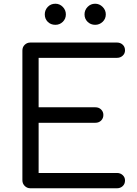

<svg xmlns="http://www.w3.org/2000/svg" viewBox="-20 -1009 735 1029"><path d="M143 0Q125 0 112.5 -12.5Q100 -25 100 -43V-738Q100 -757 112.5 -769Q125 -781 143 -781H607Q625 -781 637.5 -769.5Q650 -758 650 -739Q650 -722 637.5 -710.5Q625 -699 607 -699H187V-434H491Q510 -434 522 -422Q534 -410 534 -393Q534 -375 522 -363Q510 -351 491 -351H187V-82H607Q625 -82 637.5 -70.5Q650 -59 650 -42Q650 -23 637.5 -11.5Q625 0 607 0ZM277 -876Q252 -876 236 -892Q220 -908 220 -932Q220 -955 236 -972Q252 -989 277 -989Q300 -989 316.5 -972Q333 -955 333 -932Q333 -908 316.5 -892Q300 -876 277 -876ZM490 -876Q466 -876 449.5 -892Q433 -908 433 -932Q433 -955 449.5 -972Q466 -989 490 -989Q513 -989 530 -972Q547 -955 547 -932Q547 -908 530 -892Q513 -876 490 -876Z"/></svg>

Font: Comfortaa Medium
Style: Regular
Weight: 500
Designer: Johan Aakerlund
Foundry: Johan Aakerlund
Version: Version 3.104; ttfautohint (v1.8.1.43-b0c9)